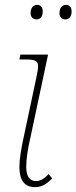

<svg xmlns="http://www.w3.org/2000/svg" viewBox="-20 -761 315 791"><path d="M130 -681C144 -681 156 -690 156 -714C156 -732 146 -741 133 -741C116 -741 106 -727 106 -707C106 -690 117 -681 130 -681ZM249 -681C263 -681 275 -690 275 -714C275 -732 265 -741 252 -741C235 -741 225 -727 225 -707C225 -690 236 -681 249 -681ZM125 10C154 10 173 -4 195 -26L180 -44C162 -24 146 -15 128 -15C104 -15 88 -33 88 -73C88 -107 95 -150 105 -193L178 -536H64L60 -516H81C122 -516 137 -513 137 -487C137 -477 133 -459 129 -438L77 -193C67 -146 60 -106 60 -73C60 -14 84 10 125 10Z"/></svg>

Font: Noto Serif SemiCondensed Thin
Style: Italic
Weight: 100
Width: 4
Italic angle: -12°
Designer: Monotype Design Team
Foundry: Monotype Imaging Inc.
Version: Version 2.013